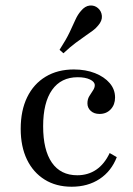

<svg xmlns="http://www.w3.org/2000/svg" viewBox="-20 -686 496 717"><path d="M247.6 11.3Q189.5 11.3 146.8 -15.3Q104 -41.9 80.6 -90.3Q57.3 -138.7 57.3 -204.8Q57.3 -273.4 81.5 -323Q105.6 -372.6 150.4 -399.6Q195.2 -426.6 255.6 -426.6Q300 -426.6 334.7 -412.9Q369.4 -399.2 389.5 -375.8Q409.7 -352.4 409.7 -321.8Q409.7 -295.2 393.5 -277.8Q377.4 -260.5 351.6 -260.5Q331.5 -260.5 319 -271.8Q306.5 -283.1 306.5 -300Q306.5 -315.3 313.3 -326.6Q320.2 -337.9 327 -348Q333.9 -358.1 333.9 -367.7Q333.9 -380.6 316.1 -389.1Q298.4 -397.6 270.2 -397.6Q208.1 -397.6 174.6 -350.4Q141.1 -303.2 141.1 -214.5Q141.1 -125.8 173.8 -78.6Q206.5 -31.5 268.5 -31.5Q308.9 -31.5 339.5 -52.4Q370.2 -73.4 389.5 -114.5L416.1 -99.2Q396 -46.8 352 -17.7Q308.1 11.3 247.6 11.3ZM216.9 -487.1 202.4 -500Q227.4 -538.7 240.3 -566.1Q253.2 -593.5 261.7 -612.5Q270.2 -631.5 282.3 -645.2Q297.6 -663.7 315.3 -665.3Q333.1 -666.9 346 -655.6Q358.9 -644.4 360.5 -626.6Q362.1 -608.9 346.8 -591.1Q337.9 -579.8 326.2 -571.4Q314.5 -562.9 298.8 -552Q283.1 -541.1 262.9 -526.2Q242.7 -511.3 216.9 -487.1Z"/></svg>

Font: Playfair
Style: Regular
Weight: 400
Designer: Claus Eggers Sørensen
Foundry: Claus Eggers Sørensen
Version: Version 2.001;gftools[0.9.30]